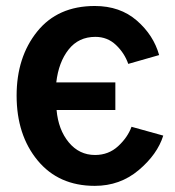

<svg xmlns="http://www.w3.org/2000/svg" viewBox="-20 -600 581 638"><path d="M35.2 -282.2Q35.2 -410.2 103.5 -495.1Q171.9 -580.1 294.9 -580.1Q378.9 -580.1 434.6 -531.7Q490.2 -483.4 508.8 -417L406.2 -387.7Q393.6 -423.8 365.2 -450.7Q336.9 -477.5 296.9 -477.5Q241.2 -477.5 208 -435.5Q174.8 -393.6 167 -326.2H363.3V-234.4H168Q173.8 -168.9 208.5 -127Q243.2 -85 295.9 -85Q340.8 -85 372.6 -114.3Q404.3 -143.6 417 -178.7L522.5 -149.4Q502.9 -86.9 440.9 -34.7Q378.9 17.6 294.9 17.6Q174.8 17.6 105 -66.9Q35.2 -151.4 35.2 -282.2Z"/></svg>

Font: Gothic A1
Style: Bold
Weight: 700
Version: Version 2.50